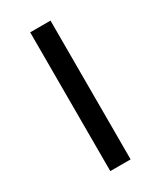

<svg xmlns="http://www.w3.org/2000/svg" viewBox="-150 -615 562 671"><g transform="rotate(-30 131.0 -280.0)"><path d="M172 -560V0H90V-560Z"/></g></svg>

Font: Carrois Gothic SC
Style: Regular
Weight: 400
Designer: Ralph du Carrois
Foundry: Ralph du Carrois
Version: Version 1.001